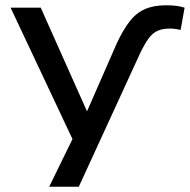

<svg xmlns="http://www.w3.org/2000/svg" viewBox="-20 -526 718 726"><path d="M422 -363Q446 -414 470.5 -445.5Q495 -477 528 -491.5Q561 -506 607 -506Q629 -506 645.5 -504Q662 -502 678 -497L663 -413Q654 -415 643.5 -416.5Q633 -418 623 -418Q596 -418 577 -410Q558 -402 543 -382Q528 -362 510 -325L278 180H166L273 -39V40L20 -497H134L309 -105Z"/></svg>

Font: Nunito Sans 7pt SemiExpanded Medium
Style: Regular
Weight: 500
Width: 6
Designer: Vernon Adams
Foundry: Vernon Adams
Version: Version 3.101;gftools[0.9.27]